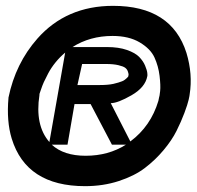

<svg xmlns="http://www.w3.org/2000/svg" viewBox="-20 -637 673 657"><path d="M367 -617Q567 -617 618 -456Q640 -383 629 -314Q629 -311 625.5 -295.5Q622 -280 611 -250.5Q600 -221 584 -189Q568 -157 539.5 -123Q511 -89 475.5 -62Q440 -35 386.5 -17.5Q333 0 271 0Q70 0 20 -163Q2 -222 9 -302V-303Q33 -420 108 -505Q207 -617 367 -617ZM426 -153Q496 -205 522 -292L524 -302Q526 -307 528 -325.5Q530 -344 526 -377.5Q522 -411 508.5 -440.5Q495 -470 458 -492Q421 -514 365 -514Q288 -514 228 -476H346Q386 -476 414.5 -466Q443 -456 456.5 -442Q470 -428 476.5 -412.5Q483 -397 484 -387.5Q485 -378 484 -376Q477 -338 430 -311Q383 -284 359 -284ZM115 -314V-312Q99 -208 149 -151L203 -457Q185 -442 170 -423.5Q155 -405 145 -386Q135 -367 130 -356Q125 -345 119.5 -328.5Q114 -312 115 -316Q115 -315 115 -314ZM321 -346Q335 -346 347 -347Q359 -348 368 -350Q377 -352 385 -354.5Q393 -357 398 -359Q403 -361 407 -364Q411 -367 413 -369Q415 -371 417 -373Q419 -375 419 -376Q420 -379 420 -382Q420 -385 417.5 -392.5Q415 -400 408.5 -405Q402 -410 385 -414Q368 -418 344 -418H261L245 -346ZM157 -142Q198 -104 273 -104Q351 -104 411 -142H363L290 -281H235L211 -142Z"/></svg>

Font: Hermit
Style: Bold Italic
Weight: 700
Italic angle: -10°
Designer: Pablo Caro
Version: Version 2.000;PS 002.000;hotconv 1.0.88;makeotf.lib2.5.64775